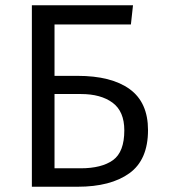

<svg xmlns="http://www.w3.org/2000/svg" viewBox="-20 -709 640 729"><path d="M477 -616H187V-421H274Q403 -421 472.5 -370.5Q542 -320 542 -215Q542 -102 471 -51Q400 0 275 0H101V-689H485ZM187 -352V-70H286Q366 -70 409 -101Q452 -132 452 -214Q452 -286 407.5 -319Q363 -352 287 -352Z"/></svg>

Font: FiraDG Mono
Style: Regular
Weight: 400
Designer: Carrois Corporate & Edenspiekermann AG
Foundry: Carrois Corporate GbR & Edenspiekermann AG
Version: Version 3.206